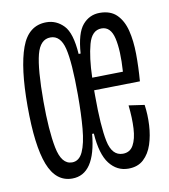

<svg xmlns="http://www.w3.org/2000/svg" viewBox="-67 -595 583 663"><g transform="rotate(-10 224.0 -263.5)"><path d="M134 10Q77 10 51 -57Q25 -124 25 -263Q25 -397 50.5 -467Q76 -537 139 -537Q174 -537 199.5 -510.5Q225 -484 230 -410H237Q242 -481 266 -509Q290 -537 326 -537Q364 -537 385.5 -515.5Q407 -494 416 -458Q425 -422 425.5 -376Q426 -330 422 -280L261 -277Q261 -268 261 -258Q261 -151 272 -97.5Q283 -44 321 -44Q346 -44 358 -65.5Q370 -87 372 -123.5Q374 -160 369 -205L424 -197Q429 -162 427 -125.5Q425 -89 415 -58.5Q405 -28 384.5 -9Q364 10 331 10Q291 10 265 -23.5Q239 -57 234 -130H228Q215 10 134 10ZM323 -483Q289 -483 276.5 -437Q264 -391 262 -321L370 -323Q375 -397 365 -440Q355 -483 323 -483ZM143 -45Q168 -45 181 -73.5Q194 -102 198.5 -153Q203 -204 203 -271Q203 -386 191 -434.5Q179 -483 144 -483Q108 -483 95 -433Q82 -383 82 -269Q82 -168 94 -106.5Q106 -45 143 -45Z"/></g></svg>

Font: Bricolage Grotesque 48pt Condensed ExtraLight
Style: Regular
Weight: 200
Width: 3
Designer: Mathieu Triay
Foundry: Atelier Triay
Version: Version 1.000; ttfautohint (v1.8.4.7-5d5b);gftools[0.9.32]